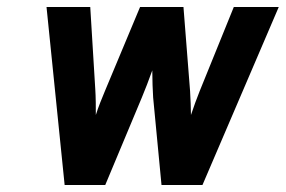

<svg xmlns="http://www.w3.org/2000/svg" viewBox="-20 -531 820 551"><path d="M165.5 0 113.5 -511H239L253.5 -273.5Q254.5 -258.5 254.8 -237.5Q255 -216.5 255 -201Q260.5 -218.5 267.8 -237Q275 -255.5 281 -269.5L382 -511H506.5L525.5 -269.5Q526.5 -254 527.2 -233.8Q528 -213.5 528 -201Q534.5 -220.5 540.5 -236.8Q546.5 -253 553 -269.5L651 -511H780L561 0H443.5L419.5 -251Q418.5 -264.5 417.8 -287.2Q417 -310 417 -329Q410.5 -310.5 401.8 -288Q393 -265.5 387 -251L282 0Z"/></svg>

Font: Overpass ExtraBold
Style: Italic
Weight: 800
Italic angle: -10°
Designer: Delve Withrington, Dave Bailey, Thomas Jockin
Foundry: Delve Fonts LLC
Version: Version 4.000